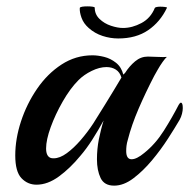

<svg xmlns="http://www.w3.org/2000/svg" viewBox="-20 -578 595 604"><path d="M339 6Q308 6 296.5 -18Q285 -42 285 -77Q285 -109 291 -140Q294 -154 297.5 -168.5Q301 -183 306 -199Q289 -168 270.5 -139Q252 -110 233 -88Q201 -49 165.5 -23Q130 3 95 3Q67 3 47.5 -17.5Q28 -38 28 -89Q28 -141 46 -196Q64 -251 96.5 -298.5Q129 -346 173.5 -375Q218 -404 271 -404Q288 -404 308 -399Q328 -394 345 -380.5Q362 -367 368 -343Q369 -345 370.5 -346Q372 -347 373 -348Q387 -370 405 -385Q423 -400 445 -400Q456 -400 476 -399Q496 -398 505 -399Q500 -395 491.5 -383Q483 -371 476 -358.5Q469 -346 465 -339Q438 -287 416 -236Q394 -185 382 -138Q379 -128 378 -119.5Q377 -111 377 -103Q377 -77 394 -77Q410 -77 434 -97Q469 -125 495.5 -167Q522 -209 542 -248Q546 -255 549 -255Q555 -255 555 -238Q555 -230 552.5 -220Q550 -210 545 -201Q531 -177 508.5 -142Q486 -107 458 -73.5Q430 -40 399.5 -17Q369 6 339 6ZM140 -81Q143 -80 149 -80Q168 -80 190 -96Q212 -112 234 -137.5Q256 -163 273 -189Q317 -259 338 -294Q359 -329 362 -334Q357 -351 344.5 -359Q332 -367 315 -367Q293 -367 268.5 -355Q244 -343 227 -326Q201 -300 177.5 -259Q154 -218 139.5 -178Q125 -138 125 -111Q125 -86 140 -81ZM352 -457Q327 -457 302.5 -465Q278 -473 259 -490Q243 -504 236.5 -522Q230 -540 231 -553Q232 -556 239 -557Q246 -558 255 -558Q264 -558 271 -557Q278 -556 278 -554Q278 -533 293 -518.5Q308 -504 329 -497Q350 -490 367 -490Q396 -490 425 -505.5Q454 -521 467 -553Q468 -555 473 -556Q478 -557 484 -557Q492 -557 499.5 -556Q507 -555 505 -553Q484 -509 446 -483Q408 -457 352 -457Z"/></svg>

Font: Playball
Style: Regular
Weight: 400
Designer: Robert E. Leuschke
Foundry: Robert E. Leuschke
Version: Version 1.010